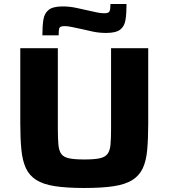

<svg xmlns="http://www.w3.org/2000/svg" viewBox="-20 -928 840 956"><path d="M400 8Q312 8 253.5 -1Q195 -10 160.5 -32Q126 -54 109 -90.5Q92 -127 86.5 -182.5Q81 -238 81 -314V-688H268V-286Q268 -236 271 -206Q274 -176 286 -160.5Q298 -145 325 -139.5Q352 -134 400 -134Q448 -134 475 -139.5Q502 -145 514.5 -160.5Q527 -176 530 -206Q533 -236 533 -286V-688H718V-314Q718 -238 713 -182.5Q708 -127 691 -90.5Q674 -54 639.5 -32Q605 -10 547 -1Q489 8 400 8ZM191 -752Q191 -798 196 -830Q201 -862 222.5 -879Q244 -896 292 -896Q324 -896 356.5 -889.5Q389 -883 418 -876Q441 -871 461 -866.5Q481 -862 499 -862Q521 -862 525.5 -872Q530 -882 530 -908H610Q610 -862 605 -829.5Q600 -797 578.5 -780.5Q557 -764 509 -764Q474 -764 443 -770.5Q412 -777 383 -784Q359 -789 338 -793.5Q317 -798 302 -798Q279 -798 275.5 -788Q272 -778 272 -752Z"/></svg>

Font: Saira Expanded
Style: Bold
Weight: 700
Width: 7
Designer: Hector Gatti with collaboration of the Omnibus-Type team
Foundry: Omnibus-Type
Version: Version 1.100; ttfautohint (v1.8.3)